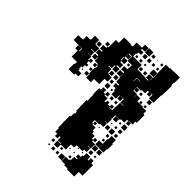

<svg xmlns="http://www.w3.org/2000/svg" viewBox="-213 -831 976 976"><g transform="rotate(45 275.0 -343.0)"><path d="M509 -470V-449H518V-393H509V-372H482V-370H499V-352H481V-369H472V-349H448V-343H414V-317H398V-316H415V-286H398V-284H413V-258H389V-252H357V-234H363V-228H387V-207H396V-195H414V-175H422V-189H438V-173H424V-166H445V-136H425V-134H443V-108H425V-96H382V-79H359V-42H323V-18H297V-44H321V-47H296V-68H289V-52H271V-68H257V-94H253V-123H252V-179H258V-203H263V-218H257V-247H256V-295H262V-312H261V-339H258V-383H270V-401H290V-383H301V-400H319V-382H302V-376H325V-355H333V-368H347V-355H362V-369H378V-353H364V-350H384V-377H386V-405H410V-407H386V-432H362V-431H380V-411H360V-429H356V-405H324V-429H318V-441H300V-461H318V-467H296V-494H293V-522H292V-499H268V-523H291V-530H269V-552H291V-560H293V-583H262V-615H241V-611H260V-591H240V-610H239V-583H262V-559H240V-552H261V-530H240V-524H263V-498H237V-521H232V-499H213V-495H234V-471H240V-466H265V-436H244V-397H207V-374H173V-400H169V-442H173V-458H168V-443H152V-459H167V-465H144V-488H141V-470H119V-492H137V-499H118V-523H137V-529H118V-553H139V-562H145V-616H166V-655H214V-652H229V-682H267V-704H293V-678H271V-670H289V-652H271V-640H266V-619H328V-588H357V-587H386V-585H407V-589H388V-613H412V-594H414V-617H416V-645H414V-707H441V-710H470V-711H510V-671H507V-652H511V-610H510V-581H507V-554H506V-525H474V-551H453V-550H469V-532H451V-548H442V-529H418V-523H390V-497H416V-473H417V-494H443V-473H482V-470ZM295 -706H325V-676H295ZM332 -699H348V-683H332ZM394 -697H406V-685H394ZM368 -693H372V-689H368ZM300 -671H320V-651H300ZM331 -670H349V-652H331ZM363 -668H377V-654H363ZM394 -667H406V-655H394ZM386 -617V-645H414V-617ZM317 -638V-624H303V-638ZM286 -637V-625H274V-637ZM335 -626V-636H345V-626ZM348 -593H332V-609H348ZM362 -609H378V-593H362ZM238 -582H234V-561H238ZM121 -562V-580H139V-562ZM274 -565V-577H286V-565ZM116 -381H120V-372H141V-350H120V-341H80V-381H84V-397H46V-440H29V-462H51V-445H55V-462H51V-463H22V-464H-7V-498H22V-499H26V-525H52V-529H55V-556H85V-529H88V-526H115V-496H89V-493H112V-469H89V-468H117V-445H122V-459H138V-443H124V-427H136V-415H124V-397H116ZM382 -553V-555H357V-554H356V-531H358V-553ZM90 -551H110V-531H90ZM480 -521H500V-501H480ZM409 -520V-502H391V-520ZM437 -518V-504H423V-518ZM240 -491H260V-471H240ZM270 -491H290V-471H270ZM466 -487V-475H454V-487ZM496 -487V-475H484V-487ZM288 -459V-443H272V-459ZM291 -410H269V-432H291ZM153 -414V-428H167V-414ZM305 -416V-426H315V-416ZM169 -382H151V-400H169ZM332 -399H348V-383H332ZM363 -384V-398H377V-384ZM133 -394V-388H127V-394ZM478 -343H502V-319H478ZM419 -342H441V-320H419ZM455 -326V-336H465V-326ZM481 -310H499V-292H481ZM466 -295H454V-307H466ZM427 -298V-304H433V-298ZM472 -259H448V-283H472ZM440 -261H420V-281H440ZM498 -279V-263H482V-279ZM474 -167H446V-195H471V-230H475V-256H505V-230H509V-192H505V-166H475V-192H474ZM363 -248H377V-234H363ZM453 -248H467V-234H453ZM403 -244V-238H397V-244ZM466 -217V-205H454V-217ZM448 -163H472V-139H448ZM479 -162H501V-140H479ZM469 -130V-112H451V-130ZM495 -126V-116H485V-126ZM480 -101H500V-84H513V-8H486V25H434V20H409V14H385V-16H409V-22H415V-46H434V-52H421V-70H439V-57H440V-81H447V-104H473V-84H480ZM397 -94H403V-88H397ZM427 -88V-94H433V-88ZM367 -58V-64H373V-58ZM403 -58H397V-64H403ZM287 -24H273V-38H287ZM334 -25V-37H346V-25ZM406 -25H394V-37H406ZM383 12H357V-14H383ZM318 7H302V-9H318ZM347 6H333V-8H347ZM284 3H276V-5H284Z"/></g></svg>

Font: Rubik-Storm
Style: Regular
Weight: 400
Designer: NaN (generative design), Hubert & Fischer (Rubik source font outlines)
Foundry: NaN, Hubert & Fischer
Version: Version 1.000